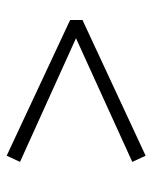

<svg xmlns="http://www.w3.org/2000/svg" viewBox="41 -526 467 590"><g transform="rotate(-90 275.0 -230.5)"><path d="M509 -249V-211L92 -17L73 -58L453 -231L73 -403L92 -444Z"/></g></svg>

Font: Ysabeau Semilight
Style: Italic
Weight: 300
Italic angle: -12°
Designer: Christian Thalmann (Catharsis Fonts)
Version: Version 0.003